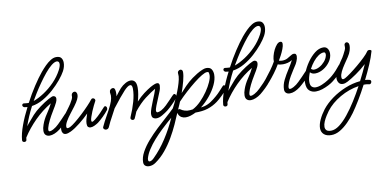

<svg xmlns="http://www.w3.org/2000/svg" viewBox="-88 -887 3100 1536"><g transform="rotate(-10 1462.5 -118.5)"><path d="M66 8Q59 8 53 3.5Q47 -1 48 -10Q52 -60 76.5 -127Q101 -194 137 -263Q125 -264 113 -266Q106 -268 102 -273Q98 -278 98 -283Q98 -288 101.5 -292.5Q105 -297 112 -297Q118 -297 125.5 -295.5Q133 -294 142 -294Q148 -294 153 -294Q188 -361 227 -420.5Q266 -480 299 -520Q319 -544 341 -566Q363 -588 386.5 -602.5Q410 -617 432 -617Q461 -617 472.5 -601.5Q484 -586 484 -563Q484 -530 466 -496Q451 -468 421 -431.5Q391 -395 351.5 -359.5Q312 -324 266.5 -298Q221 -272 174 -265Q153 -225 136.5 -186Q120 -147 108 -112Q116 -122 124 -132Q150 -164 176 -192.5Q202 -221 242 -250Q282 -279 313.5 -296.5Q345 -314 355 -313Q376 -310 376 -290Q376 -277 368.5 -260.5Q361 -244 353 -231Q345 -218 342 -213Q331 -196 312 -162Q293 -128 280 -96Q276 -85 272.5 -73.5Q269 -62 269 -54Q269 -41 280 -41Q290 -41 309 -51Q333 -64 353.5 -84.5Q374 -105 389 -120Q390 -121 398.5 -130Q407 -139 415.5 -148Q424 -157 424 -157Q428 -162 434 -162Q439 -162 443.5 -156.5Q448 -151 448 -143Q448 -134 443 -128Q428 -107 402 -82Q376 -57 356 -41Q335 -25 313 -16Q291 -7 273 -7Q254 -7 241.5 -18Q229 -29 229 -53Q229 -75 239 -102Q253 -143 280.5 -183Q308 -223 326 -260Q253 -217 191 -155Q129 -93 85 -24Q84 -16 83 -8Q83 0 77.5 4Q72 8 66 8ZM431 -582Q412 -582 386 -561Q360 -540 332.5 -506.5Q305 -473 278 -434.5Q251 -396 229 -360.5Q207 -325 194 -302Q234 -316 280 -346Q326 -376 367 -418Q408 -460 435 -511Q443 -527 446.5 -538.5Q450 -550 450 -558Q450 -572 443.5 -577Q437 -582 431 -582Z M403 2Q387 2 379 -9Q371 -20 371 -36Q371 -62 385 -90Q399 -119 419 -148Q439 -177 463 -208Q468 -214 477.5 -229Q487 -244 495 -260Q503 -276 502 -285Q501 -302 509 -310.5Q517 -319 527 -319Q537 -319 542 -311Q548 -302 548 -289Q548 -275 538.5 -254.5Q529 -234 506 -203Q488 -179 466.5 -151.5Q445 -124 430 -98Q415 -72 415 -54Q415 -41 426 -41Q433 -41 446 -47Q462 -55 490.5 -78Q519 -101 550.5 -130.5Q582 -160 608.5 -188Q635 -216 647 -232Q653 -241 662 -241Q669 -241 675 -236Q681 -231 681 -223Q681 -219 678 -214Q672 -203 662 -183Q652 -163 642.5 -140Q633 -117 626.5 -97.5Q620 -78 620 -68Q620 -57 627 -57Q632 -57 639.5 -62.5Q647 -68 653 -72Q678 -92 699.5 -114.5Q721 -137 739 -157Q743 -162 749 -162Q754 -162 758.5 -156.5Q763 -151 763 -143Q763 -134 758 -128Q742 -107 716 -81.5Q690 -56 670 -41Q657 -32 639.5 -23.5Q622 -15 607 -15Q594 -15 586.5 -22.5Q579 -30 579 -49Q579 -65 584.5 -86Q590 -107 598 -129Q564 -95 521.5 -61Q479 -27 444 -10Q419 2 403 2Z M726 24Q718 24 711 18.5Q704 13 704 6Q704 4 704.5 2Q705 0 706 -2Q726 -45 744 -76Q762 -107 773 -129Q793 -167 801.5 -192Q810 -217 810 -238Q810 -245 808.5 -251Q807 -257 807 -264Q807 -278 815.5 -286Q824 -294 834 -294Q848 -294 852 -278Q855 -266 855 -251Q855 -245 854.5 -238Q854 -231 853 -224Q867 -243 879 -258Q891 -273 900 -283Q919 -303 942.5 -316Q966 -329 986 -329Q1006 -329 1019 -314Q1032 -299 1032 -263Q1032 -238 1027 -210Q1022 -182 1014 -153Q1045 -187 1077 -211Q1109 -235 1135 -250Q1173 -271 1190 -271Q1209 -271 1209 -249Q1209 -240 1206 -226Q1203 -212 1195 -194L1155 -96Q1151 -85 1147.5 -74Q1144 -63 1144 -55Q1144 -41 1156 -41Q1166 -41 1186 -51Q1209 -64 1230 -84.5Q1251 -105 1265 -120Q1266 -121 1274.5 -130Q1283 -139 1291.5 -148Q1300 -157 1301 -157Q1305 -162 1311 -162Q1316 -162 1320.5 -156.5Q1325 -151 1325 -143Q1325 -134 1320 -128Q1304 -107 1278.5 -82Q1253 -57 1233 -41Q1212 -25 1186 -10Q1160 5 1139 5Q1121 5 1110 -4.5Q1099 -14 1101 -42Q1103 -58 1112 -83.5Q1121 -109 1132.5 -137Q1144 -165 1154 -190Q1164 -215 1168 -230Q1131 -209 1083 -172.5Q1035 -136 988 -76Q983 -63 977.5 -50.5Q972 -38 966 -25Q962 -15 950 -15Q942 -15 936 -22Q930 -29 934 -39Q961 -100 977 -157Q993 -214 993 -260Q993 -293 976 -293Q966 -293 952.5 -283Q939 -273 926 -259Q910 -242 880.5 -206.5Q851 -171 821 -131L817 -123Q804 -96 787 -66.5Q770 -37 751 6Q747 16 740 20Q733 24 726 24Z M1714 -162Q1719 -162 1723.5 -156.5Q1728 -151 1728 -143Q1728 -134 1723 -128Q1708 -107 1681.5 -81.5Q1655 -56 1635 -41Q1597 -13 1553 1Q1531 8 1505 11Q1479 14 1453 14Q1431 25 1410.5 31.5Q1390 38 1370 38Q1352 38 1336.5 29.5Q1321 21 1313 3Q1312 0 1311 -3Q1310 -6 1309 -9Q1293 30 1270.5 79.5Q1248 129 1218.5 180Q1189 231 1151.5 276.5Q1114 322 1068 354Q1043 372 1014 372Q996 372 983.5 362.5Q971 353 971 333Q971 294 994 251.5Q1017 209 1054 166.5Q1091 124 1133.5 84Q1176 44 1215 9.5Q1254 -25 1280 -51Q1287 -63 1299 -88Q1311 -113 1324.5 -144.5Q1338 -176 1349.5 -209Q1361 -242 1367 -270Q1373 -298 1370 -315Q1368 -329 1375.5 -337Q1383 -345 1393 -345Q1400 -345 1405.5 -339.5Q1411 -334 1411 -323Q1411 -295 1399.5 -251Q1388 -207 1371 -159Q1390 -181 1417.5 -209.5Q1445 -238 1479 -263Q1498 -277 1520.5 -290.5Q1543 -304 1564 -313Q1585 -322 1598 -322Q1630 -322 1641.5 -303Q1653 -284 1653 -259Q1653 -221 1632.5 -177.5Q1612 -134 1578 -92.5Q1544 -51 1503 -19Q1512 -20 1519.5 -21.5Q1527 -23 1533 -24Q1562 -32 1586.5 -48.5Q1611 -65 1635 -86Q1655 -103 1672 -122Q1689 -141 1704 -157Q1708 -162 1714 -162ZM1599 -289Q1584 -289 1555.5 -272Q1527 -255 1491 -226.5Q1455 -198 1417 -163.5Q1379 -129 1346 -94Q1341 -81 1335 -68Q1329 -55 1324 -43Q1323 -41 1322 -38.5Q1321 -36 1320 -33Q1325 -36 1329 -36Q1334 -36 1341 -31Q1348 -26 1352 -24Q1372 -14 1392 -12.5Q1412 -11 1436 -15Q1471 -33 1503 -65.5Q1535 -98 1560.5 -135Q1586 -172 1601 -206Q1616 -240 1616 -262Q1616 -273 1614 -281Q1612 -289 1599 -289ZM1060 315Q1119 257 1168.5 180.5Q1218 104 1255 21Q1245 29 1220.5 50.5Q1196 72 1164.5 102Q1133 132 1101.5 167.5Q1070 203 1046.5 239.5Q1023 276 1014 310Q1013 314 1013 320Q1013 335 1025 335Q1040 335 1060 315Z M1700 8Q1693 8 1687 3.5Q1681 -1 1682 -10Q1686 -60 1710.5 -127Q1735 -194 1771 -263Q1759 -264 1747 -266Q1740 -268 1736 -273Q1732 -278 1732 -283Q1732 -288 1735.5 -292.5Q1739 -297 1746 -297Q1752 -297 1759.5 -295.5Q1767 -294 1776 -294Q1782 -294 1787 -294Q1822 -361 1861 -420.5Q1900 -480 1933 -520Q1953 -544 1975 -566Q1997 -588 2020.5 -602.5Q2044 -617 2066 -617Q2095 -617 2106.5 -601.5Q2118 -586 2118 -563Q2118 -530 2100 -496Q2085 -468 2055 -431.5Q2025 -395 1985.5 -359.5Q1946 -324 1900.5 -298Q1855 -272 1808 -265Q1787 -225 1770.5 -186Q1754 -147 1742 -112Q1750 -122 1758 -132Q1784 -164 1810 -192.5Q1836 -221 1876 -250Q1916 -279 1947.5 -296.5Q1979 -314 1989 -313Q2010 -310 2010 -290Q2010 -277 2002.5 -260.5Q1995 -244 1987 -231Q1979 -218 1976 -213Q1965 -196 1946 -162Q1927 -128 1914 -96Q1910 -85 1906.5 -73.5Q1903 -62 1903 -54Q1903 -41 1914 -41Q1924 -41 1943 -51Q1967 -64 1987.5 -84.5Q2008 -105 2023 -120Q2024 -121 2032.5 -130Q2041 -139 2049.5 -148Q2058 -157 2058 -157Q2062 -162 2068 -162Q2073 -162 2077.5 -156.5Q2082 -151 2082 -143Q2082 -134 2077 -128Q2062 -107 2036 -82Q2010 -57 1990 -41Q1969 -25 1947 -16Q1925 -7 1907 -7Q1888 -7 1875.5 -18Q1863 -29 1863 -53Q1863 -75 1873 -102Q1887 -143 1914.5 -183Q1942 -223 1960 -260Q1887 -217 1825 -155Q1763 -93 1719 -24Q1718 -16 1717 -8Q1717 0 1711.5 4Q1706 8 1700 8ZM2065 -582Q2046 -582 2020 -561Q1994 -540 1966.5 -506.5Q1939 -473 1912 -434.5Q1885 -396 1863 -360.5Q1841 -325 1828 -302Q1868 -316 1914 -346Q1960 -376 2001 -418Q2042 -460 2069 -511Q2077 -527 2080.5 -538.5Q2084 -550 2084 -558Q2084 -572 2077.5 -577Q2071 -582 2065 -582Z M2223 -6Q2205 -6 2193.5 -16Q2182 -26 2182 -44Q2182 -82 2201 -120.5Q2220 -159 2244.5 -196.5Q2269 -234 2285 -266Q2269 -255 2249 -250Q2229 -245 2210 -245Q2183 -245 2168 -252Q2149 -219 2124 -185.5Q2099 -152 2075.5 -125Q2052 -98 2036 -84Q2029 -78 2022 -78Q2015 -78 2010 -83Q2005 -88 2005 -94Q2005 -99 2009 -103Q2027 -122 2051.5 -152Q2076 -182 2100.5 -216Q2125 -250 2141 -279Q2140 -299 2146.5 -324Q2153 -349 2164.5 -372Q2176 -395 2190 -410.5Q2204 -426 2219 -426Q2235 -426 2235 -407Q2235 -391 2225.5 -366Q2216 -341 2203.5 -317.5Q2191 -294 2182 -279Q2195 -275 2209 -275Q2233 -275 2251 -284.5Q2269 -294 2283 -303.5Q2297 -313 2307 -313Q2320 -313 2324.5 -306.5Q2329 -300 2329 -290Q2329 -271 2319 -248.5Q2309 -226 2304 -220Q2297 -209 2283 -187.5Q2269 -166 2255 -142Q2241 -118 2232 -96Q2228 -85 2224.5 -73.5Q2221 -62 2221 -54Q2221 -41 2232 -41Q2242 -41 2261 -51Q2285 -64 2305.5 -84.5Q2326 -105 2341 -120Q2342 -121 2350.5 -130Q2359 -139 2367.5 -148Q2376 -157 2376 -157Q2380 -162 2386 -162Q2391 -162 2395.5 -156.5Q2400 -151 2400 -143Q2400 -134 2395 -128Q2380 -107 2354 -82Q2328 -57 2308 -41Q2287 -25 2265.5 -15.5Q2244 -6 2223 -6Z M2431 15Q2400 15 2378.5 -4Q2357 -23 2357 -70Q2357 -102 2373.5 -145Q2390 -188 2418 -228.5Q2446 -269 2480 -295.5Q2514 -322 2549 -322Q2572 -322 2583.5 -305.5Q2595 -289 2595 -266Q2595 -232 2573 -200Q2551 -168 2517.5 -148Q2484 -128 2451 -128Q2424 -128 2410 -145Q2402 -125 2397 -106Q2392 -87 2392 -70Q2392 -41 2404.5 -29.5Q2417 -18 2436 -18Q2459 -18 2487.5 -30Q2516 -42 2541 -58.5Q2566 -75 2578 -86Q2598 -103 2616.5 -123.5Q2635 -144 2649 -162Q2654 -168 2660 -168Q2666 -168 2670.5 -162.5Q2675 -157 2675 -149Q2675 -142 2670 -135Q2654 -115 2630.5 -89.5Q2607 -64 2578 -42Q2562 -29 2537 -16Q2512 -3 2484.5 6Q2457 15 2431 15ZM2449 -160Q2469 -160 2492.5 -173Q2516 -186 2534.5 -207.5Q2553 -229 2559 -254Q2560 -256 2560 -259Q2560 -262 2560 -264Q2560 -282 2547 -282Q2526 -282 2503 -266.5Q2480 -251 2459.5 -225.5Q2439 -200 2423 -170Q2427 -167 2431 -164.5Q2435 -162 2439 -161Q2441 -160 2444 -160Q2447 -160 2449 -160Z M2655 -7Q2633 -7 2622 -22.5Q2611 -38 2611 -60Q2611 -77 2617 -95Q2628 -125 2646 -154.5Q2664 -184 2686 -215Q2690 -222 2699 -238Q2708 -254 2715.5 -271Q2723 -288 2721 -297Q2719 -315 2725 -322.5Q2731 -330 2739 -330Q2749 -330 2756 -320Q2760 -312 2760 -298Q2760 -283 2753.5 -260.5Q2747 -238 2729 -211Q2713 -187 2694.5 -160Q2676 -133 2663.5 -107.5Q2651 -82 2651 -62Q2651 -44 2663 -44Q2669 -44 2681 -50Q2696 -58 2726 -80Q2756 -102 2789.5 -130Q2823 -158 2851 -185Q2879 -212 2890 -229Q2895 -238 2908 -238Q2917 -238 2922.5 -233Q2928 -228 2923 -220Q2912 -179 2888 -123Q2864 -67 2834 -7Q2851 -7 2869 -2Q2881 1 2881 13Q2881 21 2874.5 28Q2868 35 2858 32Q2851 30 2844 29Q2837 28 2829 28Q2822 28 2816 28Q2785 88 2752 142.5Q2719 197 2691 236Q2665 272 2632.5 305Q2600 338 2564.5 359Q2529 380 2493 380Q2454 380 2433 361Q2412 342 2412 311Q2412 280 2429.5 242Q2447 204 2476 166Q2510 123 2560.5 86.5Q2611 50 2671 25.5Q2731 1 2793 -5Q2811 -40 2826.5 -72.5Q2842 -105 2854 -133Q2814 -96 2769 -65Q2724 -34 2695 -19Q2673 -7 2655 -7ZM2497 345Q2529 345 2564.5 318.5Q2600 292 2636.5 246.5Q2673 201 2708 145.5Q2743 90 2774 32Q2695 44 2622 86Q2549 128 2505 186Q2496 198 2482.5 219Q2469 240 2459 263Q2449 286 2449 306Q2449 323 2459.5 334Q2470 345 2497 345Z"/></g></svg>

Font: Meow Script
Style: Regular
Weight: 400
Designer: Robert E. Leuschke
Foundry: Robert E. Leuschke
Version: Version 1.010; ttfautohint (v1.8.3)